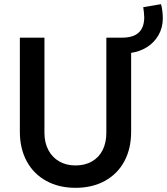

<svg xmlns="http://www.w3.org/2000/svg" viewBox="-20 -902 809 930"><path d="M76.2 -263.7V-719.7H195.3V-257.8Q195.3 -210.9 214.4 -175Q233.4 -139.2 267.3 -119.9Q301.3 -100.6 345.7 -100.6Q391.1 -100.6 425 -119.9Q459 -139.2 477.1 -175Q495.1 -210.9 495.1 -257.8V-719.7H574.2Q626.5 -720.2 652.3 -744.6Q678.2 -769 678.7 -817.4Q677.7 -844.2 673.8 -867.2L759.8 -881.8Q764.2 -868.2 766.4 -848.4Q768.6 -828.6 768.6 -813.5Q768.6 -768.1 747.8 -731.9Q727.1 -695.8 692.1 -673.8Q657.2 -651.9 615.2 -646V-263.7Q615.2 -182.1 582.3 -120.8Q549.3 -59.6 488.3 -25.9Q427.2 7.8 345.7 7.8Q265.1 7.8 203.9 -25.9Q142.6 -59.6 109.4 -121.1Q76.2 -182.6 76.2 -263.7Z"/></svg>

Font: Reddit Sans Fudge SemiBold
Style: Regular
Weight: 600
Designer: Stephen Hutchings
Foundry: Reddit
Version: Version 1.011